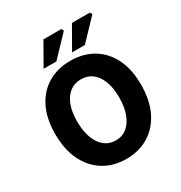

<svg xmlns="http://www.w3.org/2000/svg" viewBox="-198 -995 1081 1147"><g transform="rotate(-30 342.0 -421.5)"><path d="M342 12Q254.2 12 187.6 -28.9Q120.9 -69.9 83.5 -146.1Q46.2 -222.3 46.2 -328.9Q46.2 -435.4 83.5 -510.2Q120.9 -584.9 187.6 -624.3Q254.2 -663.8 342 -663.8Q430.3 -663.8 497 -624.3Q563.6 -584.9 601 -510.2Q638.3 -435.4 638.3 -328.9Q638.3 -222.3 601 -146.1Q563.6 -69.9 497 -28.9Q430.3 12 342 12ZM342 -115.3Q386.8 -115.3 419.2 -141.5Q451.7 -167.6 469.3 -215.7Q487 -263.7 487 -328.9Q487 -394 469.3 -440.4Q451.7 -486.7 419.2 -511.6Q386.8 -536.4 342 -536.4Q297.8 -536.4 265.1 -511.6Q232.4 -486.7 214.8 -440.4Q197.1 -394 197.1 -328.9Q197.1 -263.7 214.8 -215.7Q232.4 -167.6 265.1 -141.5Q297.8 -115.3 342 -115.3ZM180.9 -701.8 268.3 -854.7H391.8L400.4 -839.2L269.3 -701.8ZM377.4 -701.8 464.8 -854.7H588.3L596.8 -839.2L465.8 -701.8Z"/></g></svg>

Font: Source Sans 3
Style: Regular
Weight: 200
Designer: Paul D. Hunt
Foundry: Adobe
Version: Version 3.046;hotconv 1.0.118;makeotfexe 2.5.65603